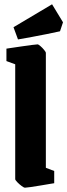

<svg xmlns="http://www.w3.org/2000/svg" viewBox="-20 -865 314 896"><path d="M96 11Q92 11 81 3Q70 -5 60.5 -15Q51 -25 51 -29V-565L10 -580V-638Q10 -638 30 -641Q50 -644 77.5 -648Q105 -652 127.5 -655Q150 -658 156 -658Q159 -658 168.5 -650Q178 -642 186 -632Q194 -622 194 -619V-82L233 -67V-10Q233 -10 214.5 -7Q196 -4 170 0.5Q144 5 122.5 8Q101 11 96 11ZM64 -681 43 -738 223 -845 274 -761 260 -719Q233 -713 198.5 -706Q164 -699 128.5 -692.5Q93 -686 64 -681Z"/></svg>

Font: Grenze Gotisch ExtraBold
Style: Regular
Weight: 800
Designer: Renata Polastri
Foundry: Omnibus-Type
Version: Version 1.001